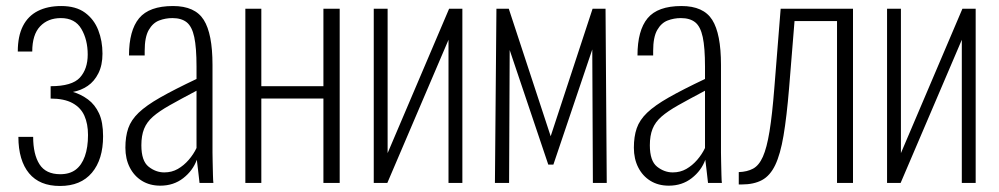

<svg xmlns="http://www.w3.org/2000/svg" viewBox="-20 -607 3313 637"><path d="M179 10Q145 10 119.5 -0.5Q94 -11 76.5 -32Q59 -53 50 -83.5Q41 -114 41 -153H90Q90 -95 111 -62Q132 -29 180 -29Q211 -29 231 -44Q251 -59 261.5 -88.5Q272 -118 272 -159Q272 -196 260 -223Q248 -250 220.5 -265Q193 -280 148 -280V-321Q219 -321 245 -349.5Q271 -378 271 -426Q271 -475 250 -511Q229 -547 182 -547Q139 -547 113 -519.5Q87 -492 87 -436H39Q39 -487 56 -520.5Q73 -554 105.5 -570.5Q138 -587 183 -587Q232 -587 262 -565Q292 -543 306 -507Q320 -471 320 -429Q320 -391 306.5 -364Q293 -337 271 -322Q249 -307 222 -302Q249 -294 272 -277Q295 -260 308.5 -231Q322 -202 322 -155Q322 -78 285 -34Q248 10 179 10Z M512 9Q477 9 451 -7Q425 -23 410.5 -51.5Q396 -80 396 -117Q396 -154 405.5 -181.5Q415 -209 440 -233Q465 -257 511.5 -283.5Q558 -310 632 -345V-386Q632 -449 624.5 -484Q617 -519 599.5 -533Q582 -547 552 -547Q529 -547 508 -539Q487 -531 473.5 -507.5Q460 -484 460 -438V-423H408Q408 -506 441.5 -546.5Q475 -587 554 -587Q627 -587 656 -541Q685 -495 685 -392V-101Q685 -93 685.5 -70.5Q686 -48 686.5 -27Q687 -6 688 0H642Q640 -21 637 -44Q634 -67 633 -77Q620 -41 588 -16Q556 9 512 9ZM525 -35Q550 -35 570 -46.5Q590 -58 606 -76.5Q622 -95 632 -116V-306Q579 -278 543.5 -258Q508 -238 487.5 -220Q467 -202 458 -179.5Q449 -157 449 -125Q449 -73 473 -54Q497 -35 525 -35Z M794 0V-578H847V-321H1053V-578H1107V0H1053V-280H847V0Z M1220 0V-578H1266V-99L1470 -578H1514V0H1468V-475L1265 0Z M1622 0 1627 -578H1668L1807 -155L1946 -578H1989L1993 0H1947L1945 -443L1816 -61H1799L1671 -441L1669 0Z M2199 9Q2164 9 2138 -7Q2112 -23 2097.5 -51.5Q2083 -80 2083 -117Q2083 -154 2092.5 -181.5Q2102 -209 2127 -233Q2152 -257 2198.5 -283.5Q2245 -310 2319 -345V-386Q2319 -449 2311.5 -484Q2304 -519 2286.5 -533Q2269 -547 2239 -547Q2216 -547 2195 -539Q2174 -531 2160.5 -507.5Q2147 -484 2147 -438V-423H2095Q2095 -506 2128.5 -546.5Q2162 -587 2241 -587Q2314 -587 2343 -541Q2372 -495 2372 -392V-101Q2372 -93 2372.5 -70.5Q2373 -48 2373.5 -27Q2374 -6 2375 0H2329Q2327 -21 2324 -44Q2321 -67 2320 -77Q2307 -41 2275 -16Q2243 9 2199 9ZM2212 -35Q2237 -35 2257 -46.5Q2277 -58 2293 -76.5Q2309 -95 2319 -116V-306Q2266 -278 2230.5 -258Q2195 -238 2174.5 -220Q2154 -202 2145 -179.5Q2136 -157 2136 -125Q2136 -73 2160 -54Q2184 -35 2212 -35Z M2431 5V-36Q2459 -37 2478.5 -47.5Q2498 -58 2511 -87Q2524 -116 2533 -171Q2542 -226 2549 -315L2570 -578H2810V0H2757V-537H2616L2598 -315Q2590 -219 2579.5 -157Q2569 -95 2552 -59.5Q2535 -24 2508 -9.5Q2481 5 2441 5Z M2923 0V-578H2969V-99L3173 -578H3217V0H3171V-475L2968 0Z"/></svg>

Font: Oswald ExtraLight
Style: Regular
Weight: 250
Designer: Vernon Adams
Foundry: Vernon Adams
Version: Version 4.100; ttfautohint (v1.8.1.43-b0c9)